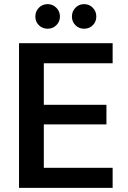

<svg xmlns="http://www.w3.org/2000/svg" viewBox="-20 -909 621 929"><path d="M72 0V-700H525V-603H192V-402H495V-307H192V-97H525V0ZM211 -770Q185 -770 168 -787Q151 -804 151 -829Q151 -854 168 -871.5Q185 -889 211 -889Q235 -889 252.5 -871.5Q270 -854 270 -829Q270 -804 252.5 -787Q235 -770 211 -770ZM387 -770Q362 -770 345 -787Q328 -804 328 -829Q328 -854 345 -871.5Q362 -889 387 -889Q412 -889 429 -871.5Q446 -854 446 -829Q446 -804 429 -787Q412 -770 387 -770Z"/></svg>

Font: DM Sans 12pt SemiBold
Style: Regular
Weight: 600
Version: Version 4.004;gftools[0.9.30]